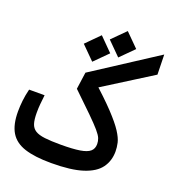

<svg xmlns="http://www.w3.org/2000/svg" viewBox="-137 -858 872 967"><g transform="rotate(20 299.0 -374.5)"><path d="M246.1 3.9Q158.2 3.9 104.2 -13.7Q50.3 -31.2 25.6 -72.3Q1 -113.3 1 -183.1Q1 -211.4 4.4 -241.9Q7.8 -272.5 16.1 -305.7H99.1Q95.7 -276.4 93.8 -255.9Q91.8 -235.4 91.8 -209.5Q91.8 -173.3 98.6 -151.6Q105.5 -129.9 123.5 -118.7Q141.6 -107.4 174.6 -103.5Q207.5 -99.6 259.8 -99.6Q324.7 -99.6 362.3 -105.7Q399.9 -111.8 416 -126Q432.1 -140.1 432.1 -165Q432.1 -180.7 426.3 -195.3Q420.4 -210 401.4 -232.2Q382.3 -254.4 344 -292.2Q305.7 -330.1 240.7 -392.1L253.4 -482.9L595.2 -704.6L597.7 -597.7L280.8 -398.4L305.7 -466.8Q386.7 -394.5 432.6 -345.7Q478.5 -296.9 499.8 -263.9Q521 -231 526.4 -207.3Q531.7 -183.6 531.7 -161.6Q531.7 -111.3 504.6 -74Q477.5 -36.6 415 -16.4Q352.5 3.9 246.1 3.9ZM266.6 -546.4 195.8 -617.2 266.6 -688.5 337.4 -617.2ZM382.3 -611.3 311.5 -682.1 382.3 -752.9 453.1 -682.1Z"/></g></svg>

Font: Cascadia Mono
Style: Regular
Weight: 400
Monospace: yes
Designer: Aaron Bell
Foundry: Saja Typeworks
Version: Version 2404.023